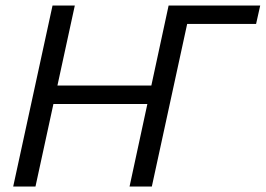

<svg xmlns="http://www.w3.org/2000/svg" viewBox="-20 -678 966 698"><path d="M451 0 593 -658H675L532 0ZM28 0 171 -658H252L109 0ZM119 -300 133 -367H586L571 -300ZM617 -591 632 -658H926L911 -591Z"/></svg>

Font: Ysabeau Office Medium
Style: Italic
Weight: 500
Italic angle: -12°
Designer: Christian Thalmann (Catharsis Fonts)
Version: Version 2.001;gftools[0.9.30]; featfreeze: tnum,lnum,ss02